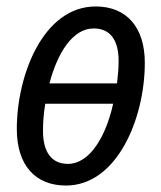

<svg xmlns="http://www.w3.org/2000/svg" viewBox="-20 -565 498 594"><path d="M184 9C342 9 428 -198 428 -371C428 -479 373 -545 276 -545C114 -545 32 -333 32 -166C32 -54 89 9 184 9ZM342 -307H133C158 -402 205 -477 270 -477C321 -477 347 -441 347 -376C347 -355 345 -331 342 -307ZM190 -58C140 -58 113 -94 113 -160C113 -185 115 -214 120 -244H330C309 -148 260 -58 190 -58Z"/></svg>

Font: Noto Sans Condensed
Style: Italic
Weight: 400
Width: 3
Italic angle: -12°
Designer: Monotype Design Team
Foundry: Monotype Imaging Inc.
Version: Version 2.013